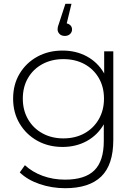

<svg xmlns="http://www.w3.org/2000/svg" viewBox="-20 -792 722 1010"><path d="M323 198Q252 198 188 176Q124 154 84 115L111 77Q150 113 204.5 133Q259 153 322 153Q427 153 476.5 104Q526 55 526 -50V-139Q526 -138 526 -138Q493 -81 436.5 -50Q380 -19 309 -19Q235 -19 176.5 -51.5Q118 -84 83.5 -141.5Q49 -199 49 -273Q49 -348 83.5 -405Q118 -462 176.5 -494Q235 -526 309 -526Q380 -526 436.5 -495.5Q493 -465 526 -409Q527 -407 528 -405V-522H576V-56Q576 75 512.5 136.5Q449 198 323 198ZM313 -64Q376 -64 424 -90.5Q472 -117 499.5 -164.5Q527 -212 527 -273Q527 -335 499.5 -382Q472 -429 424 -455Q376 -481 313 -481Q252 -481 203.5 -455Q155 -429 127.5 -382Q100 -335 100 -273Q100 -212 127.5 -164.5Q155 -117 203.5 -90.5Q252 -64 313 -64ZM321 -603Q303 -603 293 -613.5Q283 -624 283 -637Q283 -646 285.5 -654.5Q288 -663 292 -674L324 -772H356L331 -669Q341 -667 348 -661Q359 -652 359 -637Q359 -623 348.5 -613Q338 -603 321 -603Z"/></svg>

Font: Montserrat Z Light
Style: Regular
Weight: 300
Designer: Julieta Ulanovsky
Foundry: Julieta Ulanovsky
Version: Version 8.000